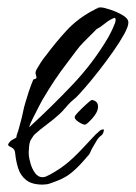

<svg xmlns="http://www.w3.org/2000/svg" viewBox="-20 -480 367 519"><path d="M210 -143Q204 -143 193 -150Q182 -157 182 -163Q181 -166 191 -176.5Q201 -187 212.5 -197.5Q224 -208 228 -210Q245 -207 245 -192Q245 -177 229.5 -160Q214 -143 210 -143ZM95 19Q66 19 50.5 6.5Q35 -6 29 -25.5Q23 -45 21 -66Q20 -77 12 -81Q9 -83 5.5 -84.5Q2 -86 2 -90Q6 -98 14 -102.5Q22 -107 24 -108Q24 -109 24.5 -110.5Q25 -112 25 -114L30 -129L37 -155Q40 -166 42.5 -178.5Q45 -191 49 -204Q53 -218 58 -233Q63 -248 70 -265Q78 -267 78.5 -269.5Q79 -272 77 -278Q77 -279 76.5 -280Q76 -281 76 -282Q76 -288 80.5 -295Q85 -302 89 -309Q94 -317 99 -323.5Q104 -330 105 -331Q131 -366 159.5 -397Q188 -428 228 -450Q233 -452 236.5 -454.5Q240 -457 245 -458L244 -459Q246 -459 248 -459.5Q250 -460 252 -460Q260 -460 278 -454Q296 -448 311.5 -439Q327 -430 327 -419Q327 -408 315 -386.5Q303 -365 285 -339.5Q267 -314 247.5 -289Q228 -264 211.5 -245Q195 -226 187 -218Q183 -214 179 -211Q175 -208 171 -204Q163 -196 155.5 -187Q148 -178 139 -170Q126 -158 106.5 -143.5Q87 -129 74 -117Q70 -113 68.5 -110Q67 -107 64 -103Q60 -98 58.5 -82.5Q57 -67 58 -59Q59 -50 63 -36.5Q67 -23 75 -12Q83 -1 95 -1Q101 -1 105.5 -3.5Q110 -6 115 -8Q144 -24 164.5 -41.5Q185 -59 207 -83Q215 -91 222.5 -99.5Q230 -108 238 -116Q243 -120 248.5 -125.5Q254 -131 261 -130Q260 -118 253.5 -113.5Q247 -109 242 -101Q237 -92 232 -84Q227 -76 223 -66Q221 -62 217 -58Q213 -54 210 -50Q194 -31 176 -15.5Q158 0 134 9Q124 13 115 16Q106 19 95 19ZM59 -137H60Q120 -192 176 -251Q232 -310 272 -378Q274 -381 280 -393Q286 -405 290.5 -417Q295 -429 290 -432Q279 -428 269.5 -421Q260 -414 251 -407Q248 -405 244 -403Q240 -401 238 -398Q230 -390 222 -382Q214 -374 206 -366Q195 -355 185.5 -342Q176 -329 166 -316Q143 -286 128 -263.5Q113 -241 94 -209Q91 -203 83 -188Q75 -173 68 -158.5Q61 -144 59 -137Z"/></svg>

Font: Qwitcher Grypen
Style: Bold
Weight: 700
Designer: Robert E. Leuschke
Foundry: Robert E. Leuschke
Version: Version 1.100; ttfautohint (v1.8.3)